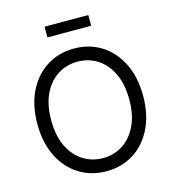

<svg xmlns="http://www.w3.org/2000/svg" viewBox="-130 -1014 1019 1131"><g transform="rotate(-15 379.5 -448.5)"><path d="M379.9 10.3Q286.6 10.3 213.6 -35.6Q140.6 -81.5 98.9 -165.5Q57.1 -249.5 57.1 -363.3Q57.1 -477.5 98.9 -561.5Q140.6 -645.5 213.6 -691.7Q286.6 -737.8 379.9 -737.8Q473.6 -737.8 546.4 -691.7Q619.1 -645.5 660.6 -561.5Q702.1 -477.5 702.1 -363.3Q702.1 -249.5 660.6 -165.5Q619.1 -81.5 546.4 -35.6Q473.6 10.3 379.9 10.3ZM379.9 -69.8Q446.8 -69.8 500.5 -104Q554.2 -138.2 585.9 -203.9Q617.7 -269.5 617.7 -363.3Q617.7 -458 585.9 -523.7Q554.2 -589.4 500.5 -623.5Q446.8 -657.7 379.9 -657.7Q313 -657.7 259 -623.5Q205.1 -589.4 173.3 -523.7Q141.6 -458 141.6 -363.3Q141.6 -269.5 173.3 -203.9Q205.1 -138.2 259 -104Q313 -69.8 379.9 -69.8ZM513.2 -906.7V-841.3H246.6V-906.7Z"/></g></svg>

Font: V-Inter
Style: Regular-375
Weight: 375
Designer: Rasmus Andersson
Foundry: rsms
Version: Version 4.000;git-4146feb